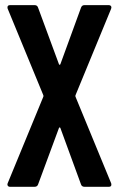

<svg xmlns="http://www.w3.org/2000/svg" viewBox="-20 -720 458 740"><path d="M19 0Q12.7 0 10 -4.2Q7.3 -8.3 9.8 -14.2L147 -347.2Q147.9 -350.1 147 -353L9.8 -686Q8.8 -688 8.8 -691.9Q8.8 -700.2 19 -700.2H113.8Q124 -700.2 127 -689.9L207 -473.1Q208 -470.2 210 -470.2Q211.9 -470.2 212.9 -473.1L292 -689.9Q295.4 -700.2 305.2 -700.2H398.9Q405.3 -700.2 408 -696Q410.6 -691.9 408.2 -686L271 -353Q270 -350.1 271 -347.2L408.2 -14.2Q409.2 -12.2 409.2 -7.8Q409.2 0 398.9 0H306.2Q294.9 0 292 -9.8L212.9 -226.1Q211.9 -229 210 -229Q208 -229 207 -226.1L127 -9.8Q124 0 112.8 0Z"/></svg>

Font: Barlow Condensed SemiBold
Style: Regular
Weight: 600
Width: 3
Designer: Jeremy Tribby
Foundry: Tribby Type
Version: Version 1.422;hotconv 1.0.109;makeotfexe 2.5.65596